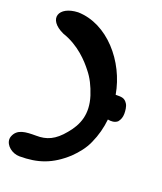

<svg xmlns="http://www.w3.org/2000/svg" viewBox="-148 -815 842 1000"><g transform="rotate(20 273.5 -315.0)"><path d="M501 -257.8C511.7 -270.5 517.6 -286.1 517.6 -305.7C517.6 -321.3 515.6 -344.7 506.8 -358.4C490.2 -384.8 472.7 -382.8 441.4 -382.8C411.1 -557.6 274.4 -715.8 111.3 -719.7C3.9 -715.8 -26.4 -635.7 76.2 -588.9C168 -558.6 228.5 -491.2 257.8 -453.1C284.2 -420.9 303.7 -381.8 319.3 -334C348.6 -240.2 323.2 -174.8 274.4 -117.2C226.6 -58.6 182.6 -40 125 -41C67.4 -41 20.5 -39.1 2.9 7.8C1 13.7 0 17.6 0 23.4C0 58.6 39.1 89.8 80.1 89.8C180.7 89.8 254.9 65.4 335 -7.8C366.2 -38.1 393.6 -72.3 410.2 -110.4C430.7 -155.3 442.4 -201.2 447.3 -248C465.8 -244.1 486.3 -245.1 501 -257.8Z"/></g></svg>

Font: Day Care
Style: Regular
Weight: 400
Designer: Noponies
Version: Version 1.000;PS 001.000;hotconv 1.0.88;makeotf.lib2.5.64775